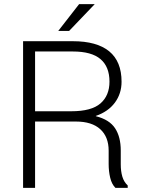

<svg xmlns="http://www.w3.org/2000/svg" viewBox="-20 -910 698 930"><path d="M149.9 -321.3V0H91.8V-710.4H332.5Q449.2 -710.4 509 -661.4Q568.8 -612.3 568.8 -514.2Q568.8 -456.5 536.4 -412.8Q503.9 -369.1 444.3 -348.6V-347.2Q509.8 -330.6 537.4 -288.8Q564.9 -247.1 564.9 -181.2V-114.3Q564.9 -80.6 572.5 -54.7Q580.1 -28.8 598.6 -11.7V0H539.1Q521 -18.1 513.7 -49.3Q506.3 -80.6 506.3 -115.2V-180.2Q506.3 -247.1 465.6 -284.2Q424.8 -321.3 347.7 -321.3ZM149.9 -371.1H325.2Q423.3 -371.1 466.8 -409.2Q510.3 -447.3 510.3 -514.6Q510.3 -586.4 467 -623.5Q423.8 -660.6 332.5 -660.6H149.9ZM363.3 -890.1H439L314.9 -760.3H262.2Z"/></svg>

Font: Roboto Web
Style: Light
Weight: 300
Designer: Google
Version: Version 1.200310; 2013